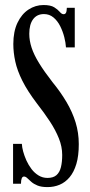

<svg xmlns="http://www.w3.org/2000/svg" viewBox="-20 -731 360 764"><path d="M169 13.5Q144.5 13.5 129.2 7.2Q114 1 104.5 -7.5Q95 -16 88.5 -22.2Q82 -28.5 75.5 -28.5Q63.5 -28.5 63.5 0H32V-158.5H67Q67.5 -145.5 72.2 -128Q77 -110.5 85.2 -92.2Q93.5 -74 105.5 -58.2Q117.5 -42.5 133.5 -32.8Q149.5 -23 169 -23Q192 -23 204.8 -34.2Q217.5 -45.5 222.5 -66Q227.5 -86.5 227.5 -114.5Q227.5 -147.5 214.2 -180.5Q201 -213.5 178.5 -247.8Q156 -282 127.5 -318.5Q89.5 -368.5 69 -409.5Q48.5 -450.5 40.8 -486.2Q33 -522 33 -556Q33 -605.5 49.5 -640.2Q66 -675 93.5 -693Q121 -711 153 -711Q181.5 -711 195.8 -702Q210 -693 217.8 -683.8Q225.5 -674.5 233 -674.5Q239.5 -674.5 242.5 -680Q245.5 -685.5 246 -700H277.5V-542.5H242.5Q241.5 -560.5 235.8 -583.2Q230 -606 219.5 -627Q209 -648 192.8 -661.5Q176.5 -675 155 -675Q127 -675 111.8 -654.5Q96.5 -634 96.5 -596.5Q96.5 -569.5 105.8 -541.2Q115 -513 135.5 -479.8Q156 -446.5 189 -404Q221 -365 244.5 -325.2Q268 -285.5 280.8 -244Q293.5 -202.5 293.5 -157.5Q293.5 -111 283.8 -78.5Q274 -46 257 -25.8Q240 -5.5 217.5 4Q195 13.5 169 13.5Z"/></svg>

Font: Imbue Thin 10pt Medium
Style: Regular
Weight: 500
Version: Version 1.102